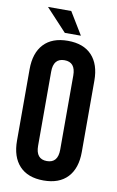

<svg xmlns="http://www.w3.org/2000/svg" viewBox="-96 -913 592 975"><g transform="rotate(10 200.0 -426.0)"><path d="M200 10Q119 10 76 -36Q33 -82 33 -166V-534Q33 -618 76 -664Q119 -710 200 -710Q281 -710 324 -664Q367 -618 367 -534V-166Q367 -82 324 -36Q281 10 200 10ZM200 -90Q257 -90 257 -159V-541Q257 -610 200 -610Q143 -610 143 -541V-159Q143 -90 200 -90ZM70 -862H190L260 -747H177Z"/></g></svg>

Font: Booming Bebas 2
Style: Regular
Weight: 400
Designer: Ryoichi Tsunekawa
Foundry: Ryoichi Tsunekawa
Version: Version 2.000